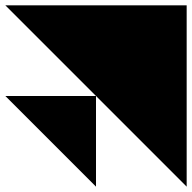

<svg xmlns="http://www.w3.org/2000/svg" viewBox="-20 -700 720 720"><path d="M680 0V-680H0ZM340 0V-340H0Z"/></svg>

Font: Relief SingleLine Ornament
Style: Regular
Weight: 400
Designer: François Chastanet, Noëlie Dayma, Élisa Garzelli
Foundry: institut supérieur des arts et du design Toulouse / isdaT
Version: Version 1.000